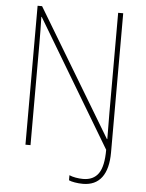

<svg xmlns="http://www.w3.org/2000/svg" viewBox="-59 -827 746 983"><g transform="rotate(5 314.0 -336.0)"><path d="M404 108Q383 108 362.5 104.5Q342 101 332 96V70Q345 76 364.5 79.5Q384 83 403 83Q456 83 482 46Q508 9 508 -76L120 -725H118Q119 -690 119.5 -659Q120 -628 120 -587V-66H94V-780H117L507 -131H509Q508 -204 508 -265V-780H534V-65Q534 20 501 64Q468 108 404 108Z"/></g></svg>

Font: Noto Sans Malayalam UI SemiCondensed Thin
Style: Regular
Weight: 100
Width: 4
Designer: Jelle Bosma - Monotype Design Team
Foundry: Monotype Imaging Inc.
Version: Version 2.104; ttfautohint (v1.8.4.7-5d5b)